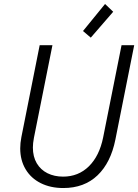

<svg xmlns="http://www.w3.org/2000/svg" viewBox="-20 -950 704 978"><path d="M83 -194.3Q83 -221.7 88.9 -251.5L182.1 -719.7H247.1L152.8 -248Q147.5 -220.2 147.5 -198.7Q147.5 -151.9 167.2 -118.4Q187 -85 221.9 -67.6Q256.8 -50.3 301.3 -50.3Q379.4 -50.3 432.9 -103Q486.3 -155.8 505.4 -250L599.1 -719.7H663.6L567.9 -239.7Q544.4 -121.6 476.8 -56.9Q409.2 7.8 302.2 7.8Q237.3 7.8 187.5 -17.1Q137.7 -42 110.4 -87.9Q83 -133.8 83 -194.3ZM402.8 -792 515.1 -929.7 556.6 -890.1 442.4 -758.3Z"/></svg>

Font: Reddit Sans Fudge Light Italic
Style: Regular
Weight: 300
Italic angle: -11.25°
Designer: Stephen Hutchings
Version: Version 1.013